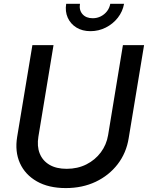

<svg xmlns="http://www.w3.org/2000/svg" viewBox="-20 -961 765 993"><path d="M320.3 11.7Q231.4 11.7 170.7 -22.9Q109.9 -57.6 83 -117.4Q56.2 -177.2 68.8 -253.4L147.5 -727.5H256.8L178.7 -254.9Q170.4 -205.1 185.3 -167.5Q200.2 -129.9 235.6 -108.9Q271 -87.9 324.7 -87.9Q381.3 -87.9 426.8 -110.8Q472.2 -133.8 501.5 -173.1Q530.8 -212.4 539.1 -262.2L615.7 -727.5H725.1L645.5 -246.1Q633.3 -169.9 588.6 -111.8Q543.9 -53.7 475.1 -21Q406.2 11.7 320.3 11.7ZM447.8 -799.8Q405.8 -799.8 375.2 -818.6Q344.7 -837.4 330.3 -869.6Q315.9 -901.9 322.3 -941.4H393.6Q388.2 -908.7 406.7 -887.7Q425.3 -866.7 459.5 -866.7Q482.4 -866.7 501.5 -876.5Q520.5 -886.2 533.4 -902.8Q546.4 -919.4 550.3 -941.4H621.6Q614.7 -901.9 589.6 -869.6Q564.5 -837.4 527.3 -818.6Q490.2 -799.8 447.8 -799.8Z"/></svg>

Font: Inter 24pt Medium
Style: Italic
Weight: 500
Italic angle: -9.3988°
Designer: Rasmus Andersson
Foundry: rsms
Version: Version 4.001;git-66647c0bb